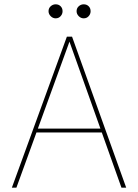

<svg xmlns="http://www.w3.org/2000/svg" viewBox="-20 -870 639 890"><path d="M35 0 290 -700H314L565 0H543L302 -677L56 0ZM134 -256 143 -274H459L468 -256ZM238 -785Q225 -785 215 -795Q205 -805 205 -818Q205 -832 215 -841Q225 -850 238 -850Q252 -850 261 -841Q270 -832 270 -818Q270 -805 261 -795Q252 -785 238 -785ZM368 -785Q355 -785 345 -795Q335 -805 335 -818Q335 -832 345 -841Q355 -850 368 -850Q382 -850 391 -841Q400 -832 400 -818Q400 -805 391 -795Q382 -785 368 -785Z"/></svg>

Font: DM Sans 11pt Thin
Style: Regular
Weight: 250
Version: Version 4.004;gftools[0.9.30]